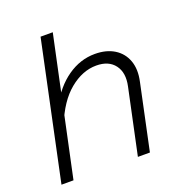

<svg xmlns="http://www.w3.org/2000/svg" viewBox="-131 -847 912 961"><g transform="rotate(-20 325.0 -366.0)"><path d="M441 0 515 -348Q530 -417 498.5 -459Q467 -501 401 -501Q327 -501 259 -445Q191 -389 147 -278L155 -377Q200 -463 268 -510.5Q336 -558 414 -558Q475 -558 517 -532Q559 -506 576 -459Q593 -412 579 -349L505 0ZM34 0 189 -732H254L98 0Z"/></g></svg>

Font: Azeret Mono ExtraLight
Style: Italic
Weight: 250
Italic angle: -12°
Designer: Martin Vácha
Foundry: Displaay
Version: Version 1.002